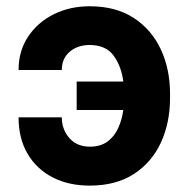

<svg xmlns="http://www.w3.org/2000/svg" viewBox="-20 -574 593 604"><path d="M262.1 -432.5Q223.4 -432.2 198.9 -410.9Q174.4 -389.6 174.4 -353.7H38.4Q38.4 -413 68 -458.1Q97.7 -503.2 148.4 -528.8Q199.2 -554.3 262.1 -554.3Q344.5 -554.3 400.7 -517.6Q457 -480.8 486 -418.5Q514.9 -356.2 514.9 -278.8V-265.6Q514.9 -187.9 486.2 -125.5Q457.4 -63.2 401.1 -26.6Q344.8 9.9 262.1 9.9Q196 9.9 145.6 -16Q95.2 -41.9 66.8 -90.2Q38.4 -138.5 38.4 -204.9H174.4Q174.4 -167.3 197.8 -140.1Q221.2 -112.9 262.1 -112.6Q296.9 -112.6 318.7 -129.1Q340.6 -145.6 352.3 -172.1Q364 -198.5 367.9 -228H221.2V-317.5H367.9Q362.2 -364 338.1 -398.1Q313.9 -432.2 262.1 -432.5Z"/></svg>

Font: Inter UI
Style: Bold
Weight: 700
Designer: Rasmus Andersson
Foundry: rsms
Version: 3.2;8d6f07862